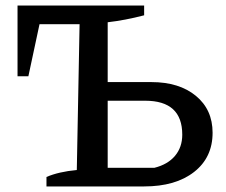

<svg xmlns="http://www.w3.org/2000/svg" viewBox="-20 -670 811 690"><path d="M147 0V-34Q191 -53 256 -59L266 -583H122L82 -396H43V-650H498V-615Q429 -597 367 -590V-375H524Q624 -375 684 -325.5Q744 -276 744 -193Q744 -104 677.5 -52Q611 0 498 0ZM367 -67H535Q583 -79 609 -110Q635 -141 635 -186Q635 -308 502 -308H367Z"/></svg>

Font: Piazzolla Medium
Style: Regular
Weight: 500
Designer: Juan Pablo del Peral
Foundry: Huerta Tipografica
Version: Version 1.330